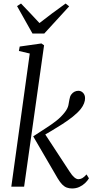

<svg xmlns="http://www.w3.org/2000/svg" viewBox="-20 -1057 538 1087"><path d="M44 0 148.5 -754 87 -768.5 91.5 -793.5 214.5 -811 229.5 -800.5 116.5 0ZM388 10Q372 10 358.2 5Q344.5 0 332.2 -12.5Q320 -25 307 -46.5L168 -285Q206.5 -310.5 239.5 -331.5Q272.5 -352.5 299.5 -373.8Q326.5 -395 347 -421.5Q363 -442 367.2 -461.2Q371.5 -480.5 373 -493.5Q375.5 -510.5 383.2 -521.5Q391 -532.5 401.8 -537.8Q412.5 -543 423.5 -543Q439.5 -543 450.5 -531.2Q461.5 -519.5 461.5 -501.5Q462 -488.5 456 -472.5Q450 -456.5 437.5 -440.5Q420.5 -419 392.2 -396.5Q364 -374 332.2 -353.8Q300.5 -333.5 271.8 -316.5Q243 -299.5 224 -288.5L227 -310L375 -84Q388 -63.5 400.5 -53Q413 -42.5 423.5 -42.5Q435 -42.5 445.5 -48.2Q456 -54 470 -69.5L483.5 -47.5Q475.5 -33.5 461.5 -20.2Q447.5 -7 429 1.5Q410.5 10 388 10ZM164 -867 76.5 -1022.5 99 -1037Q125 -1009.5 151 -982.5Q177 -955.5 203.5 -926.5Q237.5 -953.5 274 -980.5Q310.5 -1007.5 351.5 -1037L371.5 -1021L230.5 -867Z"/></svg>

Font: Merriweather 72pt Light
Style: Italic
Weight: 300
Italic angle: -7.8°
Version: Version 2.101